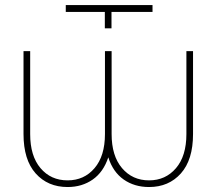

<svg xmlns="http://www.w3.org/2000/svg" viewBox="-20 -731 816 761"><path d="M395.5 -618.7V-683.6H240.7V-710.9H584.5V-683.6H421.9V-618.7ZM248 10.3Q169.4 10.3 121.3 -43.7Q73.2 -97.7 73.2 -199.7V-528.3H99.6V-199.7Q99.6 -112.8 140.6 -64.5Q181.6 -16.1 248 -16.1Q313.5 -16.1 354.7 -64.5Q396 -112.8 396 -199.7V-528.3H422.4V-199.7Q422.4 -113.3 463.6 -64.7Q504.9 -16.1 570.8 -16.1Q636.2 -16.1 677.5 -64.5Q718.8 -112.8 718.8 -199.7V-528.3H745.1V-199.7Q745.1 -97.7 697 -43.7Q648.9 10.3 570.8 10.3Q512.7 10.3 470.2 -19.5Q427.7 -49.3 409.2 -107.4Q390.1 -49.3 347.7 -19.5Q305.2 10.3 248 10.3Z"/></svg>

Font: Roboto Slab Thin
Style: Regular
Weight: 100
Designer: Google
Version: Version 2.000; ttfautohint (v1.8.1.43-b0c9)